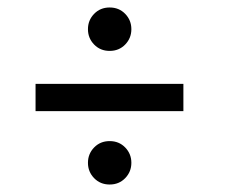

<svg xmlns="http://www.w3.org/2000/svg" viewBox="-20 -572 640 513"><path d="M215 -494Q215 -518 231.5 -535Q248 -552 273 -552Q298 -552 314.5 -535Q331 -518 331 -494Q331 -470 314.5 -453Q298 -436 273 -436Q248 -436 231.5 -453Q215 -470 215 -494ZM75 -348H470V-275H75ZM215 -137Q215 -161 231.5 -178Q248 -195 273 -195Q298 -195 314.5 -178Q331 -161 331 -137Q331 -113 314.5 -96Q298 -79 273 -79Q248 -79 231.5 -96Q215 -113 215 -137Z"/></svg>

Font: Be Vietnam
Style: Regular
Weight: 400
Designer: Gabriel Lam
Foundry: TypeRant
Version: Version 4.000